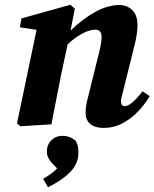

<svg xmlns="http://www.w3.org/2000/svg" viewBox="-20 -520 646 803"><path d="M195 0 65 8 51 -4 133 -395 63 -406 70 -443 274 -500 293 -484 275 -392Q327 -442 379 -470.5Q431 -499 479 -499Q511 -499 533 -478Q555 -457 555 -415Q555 -395 551.5 -373Q548 -351 542 -328L495 -139Q491 -125 488.5 -114.5Q486 -104 486 -96Q486 -76 502 -76Q528 -76 576 -138L606 -118Q587 -85 558 -54.5Q529 -24 492.5 -4.5Q456 15 413 15Q377 15 357.5 -1.5Q338 -18 338 -48Q338 -71 343.5 -95Q349 -119 355 -141L392 -291Q398 -314 401.5 -333.5Q405 -353 405 -365Q405 -382 397.5 -389Q390 -396 379 -396Q357 -396 327.5 -381.5Q298 -367 263 -335L237 -214Q226 -161 216 -107.5Q206 -54 195 0ZM181 263 160 228Q179 217 193.5 206.5Q208 196 219 184Q199 166 187.5 149.5Q176 133 176 114Q176 85 195 66.5Q214 48 241 48Q255 48 268.5 52.5Q282 57 297 69Q303 81 305.5 91Q308 101 308 118Q308 164 274 199Q240 234 181 263Z"/></svg>

Font: Source Serif Pro
Style: Bold Italic
Weight: 700
Italic angle: -12°
Designer: Frank Grießhammer
Foundry: Adobe Systems Incorporated
Version: Version 3.001;hotconv 1.0.111;makeotfexe 2.5.65597